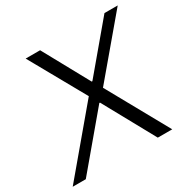

<svg xmlns="http://www.w3.org/2000/svg" viewBox="-170 -833 970 979"><g transform="rotate(-30 315.5 -343.0)"><path d="M-15 0 287 -359 104 -686H189L337 -416H341L568 -686H646L371 -360L571 0H486L320 -302H316L62 0Z"/></g></svg>

Font: Chivo ExtraLight
Style: Italic
Weight: 250
Italic angle: -8.05°
Designer: Hector Gatti
Foundry: Omnibus-Type
Version: Version 2.002